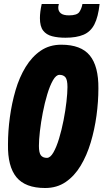

<svg xmlns="http://www.w3.org/2000/svg" viewBox="-20 -933 519 962"><path d="M206 9Q107 9 62.5 -45Q18 -99 20 -210Q20 -276 29.5 -346Q39 -416 58 -481Q77 -546 108.5 -597.5Q140 -649 184 -679Q228 -709 287 -709Q386 -709 430 -655Q474 -601 473 -490Q473 -424 463.5 -354Q454 -284 434.5 -219Q415 -154 384 -102.5Q353 -51 309 -21Q265 9 206 9ZM215 -142Q232 -142 247.5 -169Q263 -196 276 -239Q289 -282 298.5 -330.5Q308 -379 313 -423.5Q318 -468 318 -497Q318 -533 308 -545.5Q298 -558 278 -558Q261 -558 245.5 -531Q230 -504 217 -461Q204 -418 194.5 -369Q185 -320 180 -276Q175 -232 175 -202Q175 -167 185 -154.5Q195 -142 215 -142ZM308 -744Q270 -744 241 -751.5Q212 -759 196 -780Q180 -801 180 -842Q180 -873 189 -913H275Q273 -906 272.5 -902Q272 -898 272 -894Q272 -877 284.5 -866.5Q297 -856 326 -856Q366 -856 377.5 -873Q389 -890 393 -913H479Q472 -848 453 -811Q434 -774 398.5 -759Q363 -744 308 -744Z"/></svg>

Font: Georama Condensed ExtraBold
Style: Italic
Weight: 800
Width: 3
Italic angle: -9°
Designer: Jean-Baptiste Levee
Foundry: Production Type
Version: Version 1.000